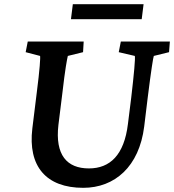

<svg xmlns="http://www.w3.org/2000/svg" viewBox="-20 -889 834 920"><path d="M113 -690 103 -639 172 -621C174 -614 171 -560 156 -444L135 -274C113 -92 201 11 379 11C529 11 647 -90 671 -283L688 -423C704 -551 714 -614 717 -621L790 -639L794 -690H559L549 -639L626 -621C629 -610 622 -534 609 -423L593 -295C575 -146 507 -82 406 -82C301 -82 243 -146 260 -291L279 -444C292 -558 301 -604 305 -621L378 -639L381 -690ZM320 -797H659L668 -869H329Z"/></svg>

Font: TPK Tissa Web SemiBold
Style: Italic
Weight: 600
Italic angle: -7°
Designer: Jacques Le Bailly, Suppakit Chalermlarp | Katatrad Co.,Ltd.
Foundry: Jacques Le Bailly, Cadson Demak Co.,Ltd.
Version: Version 5.000;Glyphs 3.1.2 (3151)